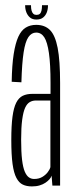

<svg xmlns="http://www.w3.org/2000/svg" viewBox="-20 -698 278 722"><path d="M100 3Q116.5 3 129 -0.8Q141.5 -4.5 150.8 -10.8Q160 -17 166 -23.8Q172 -30.5 174 -37.5L177 0H206V-385.5Q206 -470.5 196.8 -518Q187.5 -565.5 168 -585Q148.5 -604.5 116 -604.5Q93.5 -604.5 76.8 -594.2Q60 -584 49 -560Q38 -536 31.5 -494.8Q25 -453.5 24 -390.5L60.5 -388.5Q62.5 -460 68.8 -500.8Q75 -541.5 86.8 -558.5Q98.5 -575.5 116 -575.5Q135 -575.5 146.5 -557.8Q158 -540 164 -498.5Q170 -457 170 -385.5V-345H101Q80.5 -345 65.5 -337.8Q50.5 -330.5 41 -311.8Q31.5 -293 27 -259.2Q22.5 -225.5 22.5 -171.5Q22.5 -116 27.2 -81.5Q32 -47 41.8 -28.8Q51.5 -10.5 65.8 -3.8Q80 3 100 3ZM108.5 -25Q97.5 -25 88.8 -31Q80 -37 73.2 -52.5Q66.5 -68 63 -97Q59.5 -126 59.5 -173Q59.5 -219 63.5 -248.2Q67.5 -277.5 74.5 -292.8Q81.5 -308 91.8 -314Q102 -320 114.5 -320H169.5V-69.5Q167.5 -61 159.5 -50.5Q151.5 -40 138.8 -32.5Q126 -25 108.5 -25ZM117 -624.5Q132.5 -624.5 142 -632Q151.5 -639.5 156 -651.5Q160.5 -663.5 160.5 -678.5H138Q138 -666 136 -657.8Q134 -649.5 129.5 -645.8Q125 -642 117 -642Q110 -642 105.5 -646Q101 -650 98.8 -657.8Q96.5 -665.5 96.5 -678.5H74.5Q74.5 -663.5 79.2 -651.5Q84 -639.5 93 -632Q102 -624.5 117 -624.5Z"/></svg>

Font: Anybody ExtraCondensed ExtraLight
Style: Regular
Weight: 250
Width: 2
Version: Version 1.113;gftools[0.9.25]